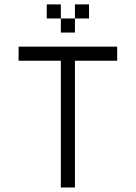

<svg xmlns="http://www.w3.org/2000/svg" viewBox="-20 -832 602 852"><path d="M250 0H312.5V-562.5H500V-625H62.5V-562.5H250ZM187.5 -750H250V-812.5H187.5ZM250 -687.5H312.5V-750H250ZM312.5 -750H375V-812.5H312.5Z"/></svg>

Font: ChillMoonMono
Style: Regular
Weight: 400
Designer: Warren2060
Foundry: ChillType
Version: Version 1.000;Glyphs 3.1.1 (3135)